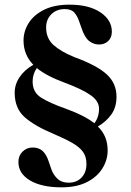

<svg xmlns="http://www.w3.org/2000/svg" viewBox="-20 -697 562 824"><path d="M244 107Q159 107 109 77.5Q59 48 59 -2Q59 -29 77 -46.5Q95 -64 120 -64Q147 -64 163.5 -48.5Q180 -33 190 -1L201 31Q209 53 226.5 70Q244 87 275 87Q309 87 330 65Q351 43 351 7Q351 -25 336 -45.5Q321 -66 290.5 -83.5Q260 -101 211 -122Q129 -156 86 -194Q43 -232 43 -299Q43 -335 64.5 -366.5Q86 -398 123 -419Q81 -462 81 -523Q81 -563 103 -598Q125 -633 169 -655Q213 -677 278 -677Q362 -677 411 -644Q460 -611 460 -561Q460 -536 444.5 -521Q429 -506 405 -506Q382 -506 362.5 -521Q343 -536 329 -579L319 -607Q312 -628 299 -643Q286 -658 258 -658Q223 -658 200.5 -636Q178 -614 178 -579Q178 -532 210 -503.5Q242 -475 299 -452Q397 -416 438.5 -377.5Q480 -339 480 -282Q480 -237 458 -206Q436 -175 400 -154Q421 -134 431.5 -108.5Q442 -83 442 -51Q442 -10 419 26.5Q396 63 352 85Q308 107 244 107ZM261 -231Q300 -217 331 -201.5Q362 -186 385 -168Q405 -194 405 -231Q405 -263 369 -288.5Q333 -314 258 -342Q179 -371 138 -405Q120 -379 120 -347Q120 -301 156.5 -278Q193 -255 261 -231Z"/></svg>

Font: DM Serif Display
Style: Regular
Weight: 400
Designer: Colophon Foundry, Frank Grießhammer
Foundry: Colophon Foundry
Version: Version 5.200; ttfautohint (v1.8.3)